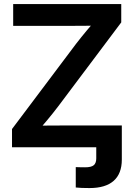

<svg xmlns="http://www.w3.org/2000/svg" viewBox="-20 -748 679 975"><path d="M364.7 204.1V100.6Q373.5 101.1 387.5 101.3Q401.4 101.6 412.1 101.6Q443.8 101.6 456.3 90.8Q468.8 80.1 468.8 56.2V0H598.6V62.5Q598.6 133.8 557.1 170.4Q515.6 207 434.6 207Q413.6 207 395.3 206.3Q377 205.6 364.7 204.1ZM41 0V-92.8L366.2 -525.4Q392.6 -559.6 421.4 -594Q450.2 -628.4 480 -662.6L493.7 -619.1Q447.8 -617.2 401.9 -616.9Q356 -616.7 310.1 -616.7H46.9V-727.5H595.7V-634.3L276.4 -209Q249 -172.9 219 -137Q189 -101.1 157.7 -64.9L144.5 -108.4Q190.4 -110.4 236.6 -110.6Q282.7 -110.8 328.6 -110.8H598.6V0Z"/></svg>

Font: Inter 24pt SemiBold
Style: Regular
Weight: 600
Designer: Rasmus Andersson
Foundry: rsms
Version: Version 4.001;git-66647c0bb